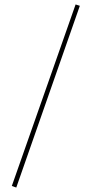

<svg xmlns="http://www.w3.org/2000/svg" viewBox="-20 -720 388 861"><path d="M33 114 319 -700 338 -694 53 121Z"/></svg>

Font: Elsie Swash Caps Black
Style: Regular
Weight: 900
Designer: Alejandro Inler
Foundry: Alejandro Inler
Version: 1.001